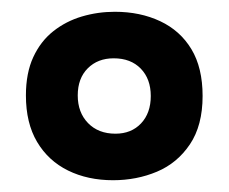

<svg xmlns="http://www.w3.org/2000/svg" viewBox="-20 -691 388 326"><path d="M172 -385Q129 -385 95.5 -401.5Q62 -418 43 -450Q24 -482 24 -529Q24 -567 36.5 -594Q49 -621 70.5 -638Q92 -655 119 -663Q146 -671 175 -671Q218 -671 252 -655Q286 -639 305 -607.5Q324 -576 324 -528Q324 -478 302.5 -446Q281 -414 246.5 -399.5Q212 -385 172 -385ZM176 -464Q203 -464 219.5 -481.5Q236 -499 236 -528Q236 -557 219 -574.5Q202 -592 173 -592Q146 -592 129 -575Q112 -558 112 -529Q112 -500 129.5 -482Q147 -464 176 -464Z"/></svg>

Font: Bricolage Grotesque 36pt SemiBold
Style: Regular
Weight: 600
Designer: Mathieu Triay
Foundry: Atelier Triay
Version: Version 1.001;gftools[0.9.33.dev8+g029e19f]